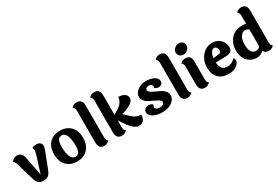

<svg xmlns="http://www.w3.org/2000/svg" viewBox="70 -1863 4279 2953"><g transform="rotate(-30 2209.5 -386.5)"><path d="M391 -406Q402 -439 402 -466.5Q402 -494 389 -516Q423 -534 465.5 -534Q508 -534 532 -513Q556 -492 556 -461Q556 -430 539 -386L434 -114Q409 -47 379.5 -20Q350 7 291.5 7Q233 7 203 -18Q173 -43 152 -114L66 -407Q50 -458 24 -476Q36 -501 63 -517.5Q90 -534 120 -534Q209 -534 228 -436L294 -97Z M872 -458Q786 -458 786 -308Q786 -286 788 -262Q800 -65 898 -65Q984 -65 984 -216Q984 -237 982 -262Q968 -458 872 -458ZM699 -463.5Q770 -534 885 -534Q1000 -534 1071 -463.5Q1142 -393 1142 -262Q1142 -131 1070.5 -60Q999 11 884.5 11Q770 11 699 -60Q628 -131 628 -262Q628 -393 699 -463.5Z M1425 -665V-103Q1425 -49 1458 -32Q1420 11 1366 11Q1268 11 1268 -108V-671Q1268 -721 1234 -742Q1272 -784 1326 -784Q1425 -784 1425 -665Z M1737 -665V-328Q1923 -415 1923 -534Q1990 -534 2031 -507Q2072 -480 2072 -431.5Q2072 -383 2017.5 -346Q1963 -309 1846 -274Q1943 -176 1990 -149Q2037 -122 2095 -122Q2095 -59 2065 -24Q2035 11 1982 11Q1929 11 1873.5 -42.5Q1818 -96 1737 -227V-103Q1737 -49 1770 -32Q1732 11 1678 11Q1580 11 1580 -108V-671Q1580 -721 1546 -742Q1584 -784 1638 -784Q1737 -784 1737 -665Z M2612 -421Q2612 -388 2593 -370Q2574 -352 2539 -352Q2504 -352 2472 -376Q2485 -417 2460 -438Q2444 -451 2416.5 -451Q2389 -451 2372.5 -439.5Q2356 -428 2356 -405Q2356 -382 2385 -361.5Q2414 -341 2455 -323.5Q2496 -306 2537 -285.5Q2578 -265 2607 -232Q2636 -199 2636 -157Q2636 -83 2567 -36Q2498 11 2401.5 11Q2305 11 2240 -24Q2174 -61 2174 -116Q2174 -149 2199 -170.5Q2224 -192 2259 -192Q2314 -192 2337 -158Q2320 -144 2320 -121Q2320 -98 2342 -85.5Q2364 -73 2400 -73Q2436 -73 2457.5 -87.5Q2479 -102 2479 -125Q2479 -148 2450 -168Q2421 -188 2380 -206Q2339 -224 2298 -245Q2257 -266 2228 -299.5Q2199 -333 2199 -374Q2199 -439 2262 -486.5Q2325 -534 2411.5 -534Q2498 -534 2555 -502Q2612 -470 2612 -421Z M2900 -665V-103Q2900 -49 2933 -32Q2895 11 2841 11Q2743 11 2743 -108V-671Q2743 -721 2709 -742Q2747 -784 2801 -784Q2900 -784 2900 -665Z M3140 -784Q3179 -784 3204.5 -760.5Q3230 -737 3230 -698.5Q3230 -660 3197.5 -628Q3165 -596 3123 -596Q3081 -596 3055.5 -620.5Q3030 -645 3030 -685Q3030 -725 3065.5 -754.5Q3101 -784 3140 -784ZM3212 -415V-103Q3212 -49 3245 -32Q3207 11 3153 11Q3055 11 3055 -108V-421Q3055 -473 3021 -491Q3059 -534 3111.5 -534Q3164 -534 3188 -505Q3212 -476 3212 -415Z M3491 -318 3596 -331Q3614 -333 3623 -342.5Q3632 -352 3632 -379Q3632 -406 3616.5 -428.5Q3601 -451 3574 -451Q3547 -451 3523 -417Q3499 -383 3491 -318ZM3613 -98Q3696 -98 3752 -161Q3775 -151 3775 -119Q3775 -71 3718 -30Q3661 11 3584 11Q3465 11 3398.5 -54Q3332 -119 3332 -240.5Q3332 -362 3405 -448Q3478 -534 3590 -534Q3676 -534 3732 -478.5Q3788 -423 3788 -352Q3788 -297 3762 -273Q3736 -249 3673 -247L3488 -242Q3495 -98 3613 -98Z M4190 -422Q4167 -448 4122 -448Q4077 -448 4043.5 -398.5Q4010 -349 4010 -262Q4010 -88 4117 -88Q4164 -88 4190 -127ZM4347 -665V-103Q4347 -49 4380 -32Q4342 11 4288 11Q4221 11 4200 -43Q4178 -18 4143.5 -3.5Q4109 11 4076 11Q3977 11 3912.5 -58Q3848 -127 3848 -247.5Q3848 -368 3921 -451Q3994 -534 4118 -534Q4153 -534 4190 -526V-671Q4190 -721 4156 -742Q4194 -784 4248 -784Q4347 -784 4347 -665Z"/></g></svg>

Font: Laila
Style: Bold
Weight: 700
Designer: Hitesh Malaviya
Foundry: Indian Type Foundry
Version: Version 1.302;PS 1.0;hotconv 1.0.78;makeotf.lib2.5.61930; tt